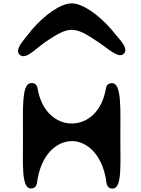

<svg xmlns="http://www.w3.org/2000/svg" viewBox="-20 -1220 834 1136"><path d="M116 -406C116 -252 106 -105 162 -105C202 -105 198 -142 202 -159C232 -331 339 -395 425 -384C500 -374 582 -305 607 -159C610 -145 607 -99 652 -105C702 -114 692 -248 692 -406C692 -571 701 -729 643 -728C606 -727 608 -699 605 -688C576 -534 467 -475 373 -492C299 -506 227 -568 204 -688C202 -696 202 -734 159 -728C108 -718 116 -575 116 -406ZM170 -1046C129 -991 58 -925 99 -894C134 -868 183 -925 246 -970C391 -1068 418 -1068 563 -970C621 -932 685 -867 715 -905C741 -940 684 -988 639 -1046C566 -1130 471 -1200 404 -1200C337 -1200 243 -1130 170 -1046Z"/></svg>

Font: Venom Sans
Style: Bd
Weight: 700
Version: Version 1.001